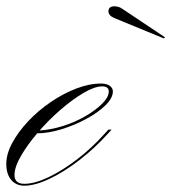

<svg xmlns="http://www.w3.org/2000/svg" viewBox="-67 -580 543 609"><path d="M10 3Q43 3 87 -18Q131 -39 178 -75Q225 -111 265 -156L277 -169H287L278 -159Q236 -112 186.5 -73.5Q137 -35 90.5 -13Q44 9 10 9Q-16 9 -31.5 -9.5Q-47 -28 -47 -60Q-47 -92 -28 -127Q-9 -162 22.5 -195.5Q54 -229 93.5 -256Q133 -283 174.5 -299Q216 -315 254 -315Q271 -315 281 -308Q291 -301 291 -290Q291 -269 267.5 -246Q244 -223 207 -203Q170 -183 128 -170Q86 -157 48 -157L57 -166Q93 -168 131.5 -180Q170 -192 203 -211Q236 -230 257 -251Q278 -272 278 -290Q278 -306 257 -306Q233 -306 197.5 -285Q162 -264 124 -231Q86 -198 53 -159.5Q20 -121 -0.5 -85.5Q-21 -50 -21 -25Q-21 3 10 3ZM453 -458 295 -523Q277 -531 277 -544Q277 -560 296 -560Q301 -560 307.5 -558.5Q314 -557 321 -552L456 -462Z"/></svg>

Font: Ballet
Style: Regular
Weight: 400
Designer: Maximiliano R. Sproviero
Foundry: Omnibus-Type
Version: Version 1.100